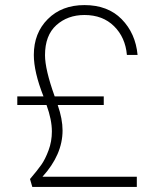

<svg xmlns="http://www.w3.org/2000/svg" viewBox="-20 -734 608 755"><path d="M113 -518Q113 -604 168 -659Q223 -714 312 -714Q404 -714 458.5 -658.5Q513 -603 521 -518H479Q473 -587 428.5 -631Q384 -675 312 -675Q246 -675 201.5 -635Q157 -595 157 -517Q157 -461 195 -355H388V-321H207Q226 -266 226 -221Q226 -126 147 -39H518V1H107L98 -30Q127 -64 142.5 -86Q158 -108 171 -143Q184 -178 184 -217Q184 -263 163 -321H48V-355H151Q113 -451 113 -518Z"/></svg>

Font: Poppins ExtraLight
Style: Regular
Weight: 275
Designer: Ninad Kale (Devanagari), Jonny Pinhorn (Latin)
Foundry: Indian Type Foundry
Version: Version 3.200;PS 1.000;hotconv 16.6.54;makeotf.lib2.5.65590